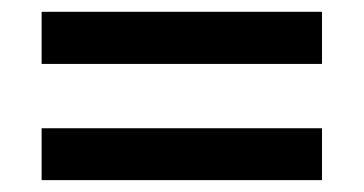

<svg xmlns="http://www.w3.org/2000/svg" viewBox="-20 -513 611 322"><path d="M49.8 -405.8V-493.2H520V-405.8ZM49.8 -210.9V-297.9H520V-210.9Z"/></svg>

Font: Open Sans Semibold
Style: Regular
Weight: 600
Foundry: Ascender Corporation
Version: Version 1.10